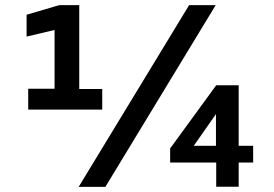

<svg xmlns="http://www.w3.org/2000/svg" viewBox="-20 -731 1072 751"><path d="M737.8 -160.6H824.7V-284.7ZM287.6 0 719.7 -710.9H823.7L392.1 0ZM825.7 -0.5V-95.2H645.5V-150.4L825.7 -397.5H913.6V-160.6H970.2V-95.2H913.6V-0.5ZM90.3 -302.2V-383.8H193.4V-613.8L84 -587.9V-673.3L148.9 -692.4Q178.2 -701.2 196.8 -706.5Q215.3 -711.9 213.9 -710.9H290V-382.8H379.9V-302.2Z"/></svg>

Font: Ride
Style: Bold
Weight: 700
Version: Version 3.000